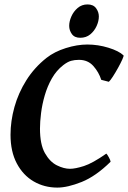

<svg xmlns="http://www.w3.org/2000/svg" viewBox="-20 -830 576 863"><path d="M535.2 -581.1Q537.1 -579.1 529.8 -562.7Q522.5 -546.4 510.7 -525.1Q499 -503.9 487.3 -485.8Q475.6 -467.8 469.2 -462.4L435.1 -471.2Q424.3 -505.4 399.7 -533.2Q375 -561 335 -561Q315.4 -561 299.6 -556.6Q283.7 -552.2 264.2 -537.1Q233.4 -513.2 213.1 -477.5Q192.9 -441.9 181.2 -401.4Q169.4 -360.8 164.6 -321.8Q159.7 -282.7 159.7 -252Q159.7 -181.2 181.9 -141.8Q204.1 -102.5 235.6 -86.9Q267.1 -71.3 294.4 -71.3Q318.4 -71.3 357.2 -83.7Q396 -96.2 458 -139.6Q461.9 -136.2 469.2 -123Q476.6 -109.9 477.1 -103Q410.6 -37.6 347.2 -12.2Q283.7 13.2 237.8 13.2Q179.2 13.2 131.3 -14.6Q83.5 -42.5 55.4 -95.7Q27.3 -148.9 27.3 -224.1Q27.3 -285.6 44.9 -348.9Q62.5 -412.1 98.4 -469.2Q134.3 -526.4 189 -569.8Q224.6 -597.7 275.6 -613.8Q326.7 -629.9 372.6 -629.9Q420.4 -629.9 467.3 -615.5Q514.2 -601.1 535.2 -581.1ZM424.3 -755.9Q424.3 -735.4 414.3 -713.1Q404.3 -690.9 385.7 -675.5Q367.2 -660.2 340.8 -660.2Q314.9 -660.2 303 -677Q291 -693.8 291 -713.9Q291 -733.9 300.8 -756.1Q310.5 -778.3 329.1 -794.2Q347.7 -810.1 373.5 -810.1Q399.4 -810.1 411.9 -793Q424.3 -775.9 424.3 -755.9Z"/></svg>

Font: Gentium Book Plus
Style: Bold Italic
Weight: 700
Italic angle: -8°
Designer: Victor Gaultney, Annie Olsen, Iska Routamaa, Becca Hirsbrunner
Foundry: SIL International
Version: Version 6.101